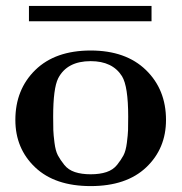

<svg xmlns="http://www.w3.org/2000/svg" viewBox="-20 -624 615 650"><path d="M78 -552V-604H493V-552ZM32 -218Q32 -321 99.5 -387Q167 -453 287 -453Q406 -453 474 -387Q542 -321 542 -218Q542 -121 475 -57.5Q408 6 287 6Q166 6 99 -57.5Q32 -121 32 -218ZM160 -229Q160 -199 160.5 -183.5Q161 -168 164.5 -140.5Q168 -113 176 -98Q184 -83 197.5 -66Q211 -49 233.5 -41.5Q256 -34 287 -34Q318 -34 340.5 -41.5Q363 -49 376.5 -66Q390 -83 398 -98Q406 -113 409.5 -140.5Q413 -168 413.5 -183.5Q414 -199 414 -229Q414 -332 393 -366Q361 -417 287 -417Q207 -417 177 -359Q160 -325 160 -229Z"/></svg>

Font: CMU Serif
Style: Bold
Weight: 700
Version: Version 0.7.0